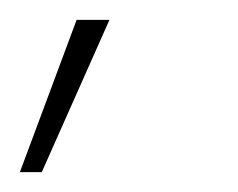

<svg xmlns="http://www.w3.org/2000/svg" viewBox="-42 -53 239 193"><path d="M-22 120 35 -33H68L0 120Z"/></svg>

Font: Kanit Thin
Style: Italic
Weight: 250
Italic angle: -12°
Designer: Katatrad Team
Foundry: CadsonDemak
Version: Version 2.000; ttfautohint (v1.8.3)